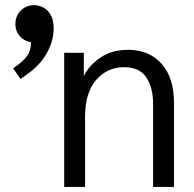

<svg xmlns="http://www.w3.org/2000/svg" viewBox="-20 -735 761 755"><path d="M61 -424.3 31.7 -466.3 47.9 -478Q75.2 -498 88.4 -517.8Q101.6 -537.6 101.6 -563V-569.3Q75.2 -573.2 57.9 -593Q40.5 -612.8 40.5 -640.6Q40.5 -672.4 62 -693.6Q83.5 -714.8 113.8 -714.8Q131.3 -714.8 149.2 -706.1Q167 -697.3 179 -677Q190.9 -656.7 190.9 -622.1Q190.9 -576.2 165.3 -528.3Q139.6 -480.5 86.9 -442.9ZM232.4 0V-527.3H309.6V-436.5Q331.5 -479.5 376 -509.3Q420.4 -539.1 482.9 -539.1Q566.9 -539.1 615.5 -484.1Q664.1 -429.2 664.1 -332V0H582V-325.7Q582 -390.6 555.4 -430.7Q528.8 -470.7 467.8 -470.7Q401.9 -470.7 358.2 -420.7Q314.5 -370.6 314.5 -275.9V0Z"/></svg>

Font: Schibsted Grotesk
Style: Regular
Weight: 400
Designer: Bakken & Baeck AS, Henrik Kongsvoll
Foundry: Schibsted ASA
Version: Version 1.100; ttfautohint (v1.8.4.7-5d5b);gftools[0.9.25]